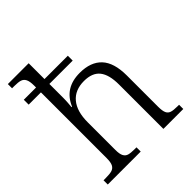

<svg xmlns="http://www.w3.org/2000/svg" viewBox="-207 -895 1030 1030"><g transform="rotate(-45 308.5 -380.0)"><path d="M17 -32H32Q65 -32 81 -37Q97 -42 105 -57Q113 -72 113 -105V-603H20V-640H113V-655Q113 -687 105 -702.5Q97 -718 81.5 -723Q66 -728 36 -728H19V-760H177V-640H354V-603H177V-499Q177 -478 175.5 -459Q174 -440 173 -431H177Q219 -530 334 -530Q417 -530 460 -484Q503 -438 503 -341V-105Q503 -72 510 -57Q517 -42 532.5 -37Q548 -32 579 -32H590V0H439V-337Q439 -411 410.5 -447Q382 -483 319 -483Q251 -483 214 -439Q177 -395 177 -312V-102Q177 -71 185 -56Q193 -41 208.5 -36.5Q224 -32 255 -32H267V0H17Z"/></g></svg>

Font: Noto Serif Light
Style: Regular
Weight: 300
Designer: Monotype Design Team
Foundry: Monotype Imaging Inc.
Version: Version 1.001